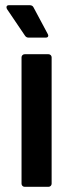

<svg xmlns="http://www.w3.org/2000/svg" viewBox="-20 -720 278 740"><path d="M75 -511H167Q172 -511 175.5 -507.5Q179 -504 179 -499V-12Q179 -7 175.5 -3.5Q172 0 167 0H75Q70 0 66.5 -3.5Q63 -7 63 -12V-499Q63 -504 66.5 -507.5Q70 -511 75 -511ZM76 -583 7 -685Q5 -689 5 -692Q5 -700 15 -700H94Q105 -700 109 -692L164 -589Q166 -585 166 -583Q166 -575 156 -575H90Q81 -575 76 -583Z"/></svg>

Font: Barlow SemiBold
Style: Regular
Weight: 600
Designer: Jeremy Tribby
Foundry: Tribby Type
Version: Version 1.422